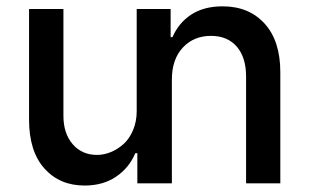

<svg xmlns="http://www.w3.org/2000/svg" viewBox="-20 -573 969 600"><path d="M517.1 -324.2V0H409.2V-94.2H402.8Q383.8 -48.8 343 -21Q302.2 6.8 244.1 6.8Q166.5 6.8 118.7 -46.6Q70.8 -100.1 70.8 -199.2V-544.9H178.2V-210.9Q178.2 -156.2 207 -122.6Q235.8 -88.9 283.2 -88.9Q304.7 -88.9 326.2 -97.7Q347.7 -106.4 366 -122.8Q384.3 -139.2 395.8 -166.3Q407.2 -193.4 407.2 -226.1V-544.9H513.2V-457H519Q538.6 -502 577.9 -527.6Q617.2 -553.2 675.8 -553.2Q757.8 -553.2 806.9 -499.3Q856 -445.3 856 -347.2V0H749V-334Q749 -393.6 720 -427.2Q690.9 -460.9 639.2 -460.9Q585.4 -460.9 551.3 -424.3Q517.1 -387.7 517.1 -324.2Z"/></svg>

Font: Telcell.Market Med
Style: Regular
Weight: 500
Designer: Rasmus Andersson, Sedrak Mkrtchyan
Version: Version 3.019;git-0a5106e0b